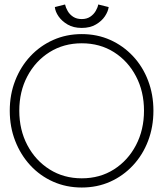

<svg xmlns="http://www.w3.org/2000/svg" viewBox="-20 -824 748 856"><path d="M66 -330.5Q66 -245 102 -176.8Q138 -108.5 201 -68.8Q264 -29 344.5 -29Q425.5 -29 488 -68.8Q550.5 -108.5 586.2 -176.8Q622 -245 622 -330.5Q622 -416 586.2 -484Q550.5 -552 488 -591.5Q425.5 -631 344.5 -631Q264 -631 201 -591.5Q138 -552 102 -484Q66 -416 66 -330.5ZM23.5 -330.5Q23.5 -402.5 47.8 -464.8Q72 -527 115.5 -573.5Q159 -620 217.5 -646Q276 -672 344.5 -672Q413.5 -672 471.5 -646Q529.5 -620 573 -573.5Q616.5 -527 640.2 -464.8Q664 -402.5 664 -330.5Q664 -258 640.2 -195.8Q616.5 -133.5 573 -86.8Q529.5 -40 471.5 -14Q413.5 12 344.5 12Q275.5 12 217 -14Q158.5 -40 115.2 -86.8Q72 -133.5 47.8 -195.8Q23.5 -258 23.5 -330.5ZM344.5 -699.5Q307.5 -699.5 281.8 -714.5Q256 -729.5 241.2 -750.8Q226.5 -772 224.5 -792.5L270 -804Q273 -790 281.8 -774.8Q290.5 -759.5 306.2 -749.2Q322 -739 344.5 -739Q366.5 -739 382 -749.2Q397.5 -759.5 406.5 -774.8Q415.5 -790 418 -804L464.5 -792.5Q462 -773 447.8 -751.5Q433.5 -730 407.5 -714.8Q381.5 -699.5 344.5 -699.5Z"/></svg>

Font: League Spartan Thin ExtraLight
Style: Regular
Weight: 250
Version: Version 2.002